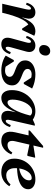

<svg xmlns="http://www.w3.org/2000/svg" viewBox="1052 -1824 786 2930"><g transform="rotate(90 1445.0 -359.0)"><path d="M137 -55 169 -304H247Q292 -414 340.5 -460Q389 -506 459 -506Q494 -506 526 -489L438 -304H416L334 -430H386V-406Q351 -406 316 -364.5Q281 -323 248.5 -244.5Q216 -166 188 -55ZM37 0 121 -363Q129 -401 126.5 -420Q124 -439 109 -439Q81 -439 52 -364L22 -372Q38 -435 77 -470.5Q116 -506 168 -506Q224 -506 249 -468Q274 -430 260 -368L175 0Z M655 14Q594 14 569.5 -25.5Q545 -65 563 -132L626 -363Q637 -399 633.5 -419Q630 -439 615 -439Q587 -439 558 -364L528 -372Q544 -435 583 -470.5Q622 -506 674 -506Q732 -506 758 -467.5Q784 -429 767 -368L701 -129Q691 -93 694.5 -73Q698 -53 713 -53Q729 -53 743 -70Q757 -87 776 -130L806 -119Q788 -56 749 -21Q710 14 655 14ZM737 -563Q706 -563 686.5 -582.5Q667 -602 667 -631Q667 -676 693 -704Q719 -732 759 -732Q790 -732 809 -713Q828 -694 828 -664Q828 -620 803 -591.5Q778 -563 737 -563Z M1057 14Q1015 14 973.5 6Q932 -2 894.5 -17Q857 -32 829 -53L897 -177H918L1004 -41L938 -45V-107Q956 -74 985 -58.5Q1014 -43 1056 -43Q1099 -43 1125.5 -62.5Q1152 -82 1152 -113Q1152 -140 1134 -156Q1116 -172 1087.5 -183.5Q1059 -195 1027 -207Q995 -219 966.5 -236.5Q938 -254 920 -281.5Q902 -309 902 -353Q902 -398 929.5 -432.5Q957 -467 1005.5 -486.5Q1054 -506 1116 -506Q1153 -506 1191.5 -500Q1230 -494 1266 -482.5Q1302 -471 1331 -456L1261 -329H1239L1153 -462L1224 -459V-400Q1207 -424 1180 -436.5Q1153 -449 1116 -449Q1078 -449 1055 -432Q1032 -415 1032 -388Q1032 -361 1050 -344Q1068 -327 1097 -315Q1126 -303 1157.5 -290.5Q1189 -278 1218 -261Q1247 -244 1265 -217Q1283 -190 1283 -148Q1283 -73 1222 -29.5Q1161 14 1057 14Z M1473 14Q1418 14 1386.5 -29Q1355 -72 1355 -146Q1355 -221 1380 -286.5Q1405 -352 1449 -401Q1493 -450 1551.5 -478Q1610 -506 1678 -506Q1728 -506 1769.5 -487.5Q1811 -469 1835 -436L1763 -341Q1763 -399 1743.5 -427.5Q1724 -456 1682 -456Q1647 -456 1618.5 -437Q1590 -418 1568 -386Q1546 -354 1531 -315Q1516 -276 1508 -235Q1500 -194 1500 -156Q1500 -81 1544 -81Q1570 -81 1596.5 -106Q1623 -131 1649.5 -176.5Q1676 -222 1700 -286Q1724 -350 1744 -429L1797 -409L1776 -201H1690Q1644 -87 1592.5 -36.5Q1541 14 1473 14ZM1768 14Q1710 14 1686 -26.5Q1662 -67 1678 -138L1751 -456H1781L1874 -497H1898L1814 -129Q1805 -90 1808.5 -71.5Q1812 -53 1826 -53Q1842 -53 1856 -70Q1870 -87 1889 -130L1919 -119Q1901 -56 1861.5 -21Q1822 14 1768 14Z M2132 14Q2047 14 2011.5 -42Q1976 -98 1999 -197L2059 -458L2089 -402H1970L1973 -422L2208 -624H2235L2137 -202Q2123 -144 2137.5 -112.5Q2152 -81 2192 -81Q2228 -81 2257 -99Q2286 -117 2308 -154L2336 -138Q2316 -90 2285 -56Q2254 -22 2215.5 -4Q2177 14 2132 14ZM2348 -381 2132 -426 2142 -466 2369 -502H2387L2360 -389Z M2608 14Q2513 14 2457 -39Q2401 -92 2401 -183Q2401 -251 2425 -309.5Q2449 -368 2492.5 -412Q2536 -456 2593.5 -481Q2651 -506 2718 -506Q2786 -506 2827 -476Q2868 -446 2868 -396Q2868 -341 2825 -302.5Q2782 -264 2699.5 -244.5Q2617 -225 2497 -225V-256Q2563 -256 2616 -276Q2669 -296 2700.5 -331Q2732 -366 2732 -411Q2732 -430 2723 -440Q2714 -450 2699 -450Q2656 -450 2621.5 -416.5Q2587 -383 2566.5 -325.5Q2546 -268 2546 -197Q2546 -132 2574.5 -96.5Q2603 -61 2656 -61Q2697 -61 2732 -78Q2767 -95 2795 -127L2822 -108Q2743 14 2608 14Z"/></g></svg>

Font: Platypi Light SemiBold
Style: Italic
Weight: 600
Italic angle: -13°
Version: Version 1.200